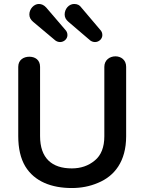

<svg xmlns="http://www.w3.org/2000/svg" viewBox="-20 -932 728 968"><path d="M213 -894C202 -906 190 -912 176 -912C151 -912 128 -887 128 -859C128 -845 134 -833 147 -822L259 -728C266 -723 274 -720 283 -720C303 -720 320 -736 320 -755C320 -766 316 -775 309 -782ZM390 -894C382 -906 370 -912 354 -912C327 -912 306 -887 306 -859C306 -845 312 -833 325 -822L435 -728C442 -723 450 -720 459 -720C479 -720 496 -736 496 -755C496 -766 492 -775 485 -782ZM506 -245C506 -190 490 -149 458 -123C426 -96 387 -83 342 -83C242 -83 182 -134 182 -246V-595C182 -631 156 -646 128 -646C100 -646 72 -631 72 -595V-246C72 -183 84 -133 107 -94C154 -16 241 16 342 16C388 16 432 8 474 -10C557 -44 616 -118 616 -245V-595C616 -631 589 -648 562 -648C534 -648 506 -630 506 -595Z"/></svg>

Font: Dongle
Style: Regular
Weight: 400
Designer: Yanghee Ryu
Foundry: Yanghee Ryu
Version: Version 2.000